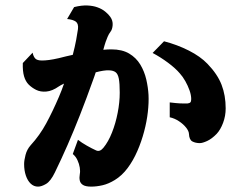

<svg xmlns="http://www.w3.org/2000/svg" viewBox="-20 -654 910 707"><path d="M390.1 -472.2Q429.7 -472.2 455.6 -456.8Q481.4 -441.4 496.6 -416.3Q511.7 -391.1 518.6 -361.6Q525.4 -332 526.9 -304.2Q528.3 -276.4 524.4 -241.5Q520.5 -206.5 510.7 -169.7Q501 -132.8 485.8 -97.9Q470.7 -63 450 -35.2Q429.2 -7.3 402.8 8.8Q379.9 22.9 357.7 28.1Q335.4 33.2 315.9 33.2Q295.4 33.2 285.6 27.1Q275.9 21 273.7 10.5Q271.5 0 273.9 -13.2Q275.9 -23.4 273.7 -37.1Q271.5 -50.8 265.1 -64.5Q258.8 -78.1 248 -86.9L267.1 -139.2Q280.8 -128.4 299.8 -117.7Q318.8 -106.9 334 -100.1Q347.7 -93.8 360.8 -109.9Q378.9 -131.8 392.3 -165.8Q405.8 -199.7 413.3 -238.5Q420.9 -277.3 420.9 -313Q420.9 -347.2 417.5 -364.5Q414.1 -381.8 405.5 -388.2Q397 -394.5 381.8 -395Q372.6 -395.5 359.9 -393.6Q347.2 -391.6 332.5 -387.7Q330.6 -381.3 328.1 -374.5L323.2 -360.8Q297.9 -290 274.7 -231Q251.5 -171.9 228.8 -120.1Q206.1 -68.4 182.1 -19Q166.5 13.2 149.7 23.2Q132.8 33.2 120.1 33.2Q104.5 33.2 93 22.2Q81.5 11.2 75.2 -7.6Q68.8 -26.4 68.8 -49.8Q68.8 -63.5 74 -83.5Q79.1 -103.5 92.8 -119.1Q126 -155.3 149.9 -199.2Q173.8 -243.2 196.8 -296.9Q202.1 -309.1 206.8 -321.5Q211.4 -334 215.8 -346.2Q209.5 -343.3 204.6 -340.6Q199.7 -337.9 196.8 -335.9Q172.4 -318.8 150.9 -316.9Q129.4 -314.9 112.8 -323.2Q97.2 -331.1 85.7 -342.5Q74.2 -354 68.6 -373Q63 -392.1 64 -421.9L100.1 -460Q103 -445.8 109.9 -438.5Q116.7 -431.2 134.8 -431.2Q145.5 -431.2 160.6 -433.1Q175.8 -435.1 196.8 -439.9Q209.5 -443.4 222.4 -446.3Q235.4 -449.2 248 -452.1Q255.9 -482.4 260.5 -507.1Q265.1 -531.7 267.1 -546.9Q269.5 -566.9 259 -574.5Q248.5 -582 227.1 -584L252.9 -627.9Q280.3 -634.8 301.8 -633.8Q323.2 -632.8 338.9 -627Q355.5 -621.1 367.4 -611.3Q379.4 -601.6 386.2 -591.8Q396 -578.1 394.8 -561.5Q393.6 -544.9 386.2 -536.1Q380.9 -529.3 376.2 -518.3Q371.6 -507.3 369.1 -500Q367.2 -494.6 365 -487.1Q362.8 -479.5 360.4 -470.7Q376.5 -472.2 390.1 -472.2ZM584 -502Q632.8 -489.3 675.3 -467.8Q717.8 -446.3 744.1 -418.9Q780.8 -380.9 795.9 -341.8Q811 -302.7 811 -254.9Q811 -227.1 801.5 -201.7Q792 -176.3 777.8 -161.1Q759.8 -142.6 742.7 -134.8Q725.6 -127 715.8 -127Q700.2 -127 688.5 -133.1Q676.8 -139.2 675.8 -161.1Q675.3 -171.4 665.3 -184.1Q655.3 -196.8 639.2 -207.5Q623 -218.3 605 -222.2V-276.9Q629.4 -273.9 644 -273.2Q658.7 -272.5 669.9 -272.9Q678.2 -273.9 681.2 -277.3Q684.1 -280.8 684.1 -289.1Q684.1 -303.7 678 -321Q671.9 -338.4 662.4 -355.2Q652.8 -372.1 642.1 -383.8Q626.5 -402.3 598.9 -422.9Q571.3 -443.4 542 -459Z"/></svg>

Font: BIZ UDPMincho
Style: Bold
Weight: 700
Designer: TypeBank Co., Ltd.
Foundry: Morisawa Inc.
Version: Version 1.06